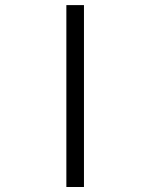

<svg xmlns="http://www.w3.org/2000/svg" viewBox="-20 -747 601 767"><path d="M245.1 -726.6H315.4V0H245.1Z"/></svg>

Font: Subtext
Style: Regular
Weight: 400
Designer: Christopher J. Fynn
Foundry: Christopher J. Fynn for DDC
Version: Version 1.000 preliminary